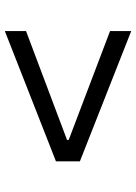

<svg xmlns="http://www.w3.org/2000/svg" viewBox="96 -759 564 796"><g transform="rotate(90 378.0 -361.0)"><path d="M108.9 -99.1V-187L560.1 -356.9V-363.8L108.9 -535.2V-623L648.9 -410.2V-311Z"/></g></svg>

Font: Lumene Sans Expanded
Style: Regular
Weight: 400
Width: 7
Designer: Deni Anggara
Version: Version 1.003;Glyphs 3.1.2 (3151)